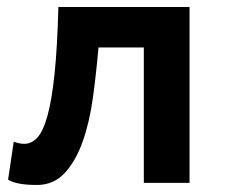

<svg xmlns="http://www.w3.org/2000/svg" viewBox="-20 -520 640 546"><path d="M389 -385H260Q254 -314 244.5 -244Q235 -174 215.5 -118.5Q196 -63 164.5 -28.5Q133 6 85 6Q27 6 3 -9L19 -117Q35 -111 49 -111Q69 -111 85.5 -128Q102 -145 114.5 -189Q127 -233 135 -308.5Q143 -384 146 -500H519V0H389Z"/></svg>

Font: PT Mono
Style: Bold
Weight: 700
Monospace: yes
Designer: A.Korolkova, I.Chaeva
Foundry: ParaType Ltd
Version: Version 1.000 OFL